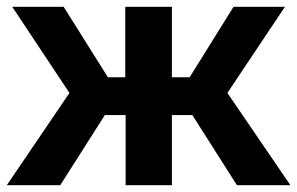

<svg xmlns="http://www.w3.org/2000/svg" viewBox="-20 -544 873 564"><path d="M167 -524 297 -317H348V-524H485V-317H537L666 -524H817L648 -271L833 0H676L545 -206H485V0H349V-206H288L157 0H0L184 -271L16 -524Z"/></svg>

Font: Oxford Sans
Style: Bold
Weight: 700
Designer: Matt McInerney, Pablo Impallari, Rodrigo Fuenzalida
Foundry: Matt McInerney, Pablo Impallari, Rodrigo Fuenzalida
Version: Version 3.000g; ttfautohint (v1.5) -l 8 -r 28 -G 28 -x 14 -D